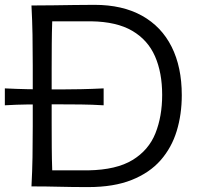

<svg xmlns="http://www.w3.org/2000/svg" viewBox="-32 -766 821 789"><path d="M393.9 -402.8Q345.7 -400.4 300.5 -399.5Q255.3 -398.5 215.4 -398.5H166.6Q127.1 -398.5 81.8 -399.5Q36.6 -400.4 -12.1 -402.8V-333.3Q36.6 -336.2 81.8 -336.7Q127.1 -337.2 166.6 -337.2H215.4Q255.3 -337.2 300.5 -336.7Q345.7 -336.2 393.9 -333.3ZM182.6 -66Q181 -112.9 180.7 -159.1Q180.3 -205.4 180.3 -259.9V-482.4Q180.3 -537.6 180.7 -584.4Q181 -631.2 182.6 -678.4H343.4Q447.6 -676.8 511.5 -639.3Q575.4 -601.9 604.9 -534.8Q634.4 -467.7 634.4 -376.2Q634.4 -287.6 606.7 -218.3Q579 -149 512.8 -108.6Q446.6 -68.1 331.3 -66ZM97.3 0Q158.2 0 210.8 1.4Q263.4 2.8 330.5 2.8Q435.6 2.8 509.1 -26.5Q582.7 -55.8 628 -107.5Q673.3 -159.2 694.2 -227.7Q715 -296.2 715 -375Q715 -490.5 673.3 -573.7Q631.6 -656.9 551.4 -701.5Q471.3 -746.1 356.2 -746.1Q312.9 -746.1 271.8 -745.4Q230.7 -744.8 188.2 -744.2Q145.8 -743.5 97.3 -743.5Q100.6 -680.9 101.6 -623Q102.6 -565 102.6 -495.5V-246.5Q102.6 -177.8 101.6 -120.1Q100.6 -62.4 97.3 0Z"/></svg>

Font: Pinar-VF
Style: Regular
Weight: 300
Designer: Amin Abedi
Version: Version 3.0